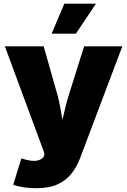

<svg xmlns="http://www.w3.org/2000/svg" viewBox="-20 -792 676 1020"><path d="M50.3 189.5 93.3 49.8 118.7 56.6Q166.5 69.3 194.3 55.4Q222.2 41.5 213.4 16.1L208 0.5L5.9 -545.9H211.9L282.7 -296.9Q292.5 -262.2 299.1 -227.3Q305.7 -192.4 311.5 -155.3Q319.8 -192.9 328.9 -227.8Q337.9 -262.7 348.6 -296.9L426.8 -545.9H629.9L404.8 49.8Q388.2 94.2 359.9 130.1Q331.5 166 286.4 187Q241.2 208 172.4 208Q138.7 208 106 203.1Q73.2 198.2 50.3 189.5ZM254.4 -613.3 321.8 -772.5H489.7L383.3 -613.3Z"/></svg>

Font: Inter Black
Style: Regular
Weight: 900
Designer: Rasmus Andersson
Foundry: rsms
Version: Version 4.000;git-a52131595